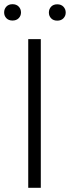

<svg xmlns="http://www.w3.org/2000/svg" viewBox="-32 -898 334 918"><path d="M0 0ZM163.1 0H103V-710.9H163.1ZM-12.2 -838.4Q-12.2 -855 -1.5 -866.5Q9.3 -877.9 27.8 -877.9Q46.4 -877.9 57.4 -866.5Q68.4 -855 68.4 -838.4Q68.4 -822.3 57.4 -811Q46.4 -799.8 27.8 -799.8Q9.3 -799.8 -1.5 -811Q-12.2 -822.3 -12.2 -838.4ZM201.7 -837.9Q201.7 -854.5 212.4 -866Q223.1 -877.4 241.7 -877.4Q260.3 -877.4 271.2 -866Q282.2 -854.5 282.2 -837.9Q282.2 -821.8 271.2 -810.5Q260.3 -799.3 241.7 -799.3Q223.1 -799.3 212.4 -810.5Q201.7 -821.8 201.7 -837.9Z"/></svg>

Font: Roboto Light
Style: Regular
Weight: 300
Designer: Google
Version: Version 2.134; 2016; ttfautohint (v1.6)